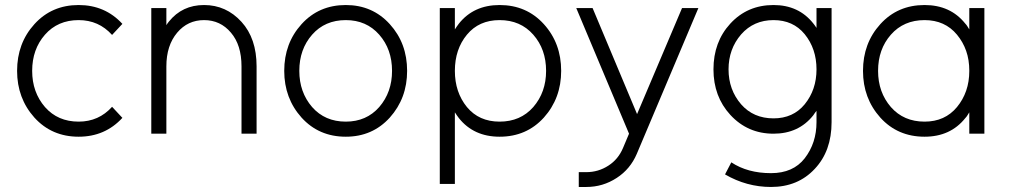

<svg xmlns="http://www.w3.org/2000/svg" viewBox="-20 -532 4014 764"><path d="M293 -512Q186 -512 117 -436Q48 -360 48 -250Q48 -141 117 -64Q186 12 293 12Q398 12 467 -63L426 -107Q373 -48 293 -48Q210 -48 159 -106Q108 -165 108 -250Q108 -336 159 -394Q210 -452 293 -452Q373 -452 426 -393L467 -437Q398 -512 293 -512Z M1001 0V-268Q1001 -379 941 -445Q880 -512 792 -512Q705 -512 652 -446Q650 -443 647 -439.5Q644 -436 642 -432V-500H582V0H642V-268Q642 -351 685 -402Q727 -452 792 -452Q857 -452 899 -402Q941 -353 941 -268V0Z M1356 -512Q1249 -512 1180 -436Q1111 -360 1111 -250Q1111 -141 1180 -64Q1249 12 1356 12Q1462 12 1531 -64Q1600 -141 1600 -250Q1600 -360 1531 -436Q1462 -512 1356 -512ZM1356 -452Q1438 -452 1489 -394Q1540 -336 1540 -250Q1540 -165 1489 -106Q1438 -48 1356 -48Q1273 -48 1222 -106Q1171 -165 1171 -250Q1171 -336 1222 -394Q1273 -452 1356 -452Z M1790 -500V-415Q1794 -421 1798 -427Q1802 -433 1806 -438Q1865 -512 1968 -512Q2075 -512 2144 -436Q2213 -360 2213 -250Q2213 -141 2144 -64Q2075 12 1968 12Q1865 12 1806 -62Q1802 -67 1798 -73Q1794 -79 1790 -85V200H1730V-500ZM1968 -48Q2051 -48 2102 -106Q2153 -165 2153 -250Q2153 -336 2102 -394Q2051 -452 1968 -452Q1886 -452 1838 -394Q1790 -336 1790 -250Q1790 -165 1838 -106Q1886 -48 1968 -48Z M2273 -500 2483 0 2459 57Q2440 102 2401 127Q2361 153 2313 153H2283V212H2313Q2379 212 2434 176Q2488 141 2514 80L2759 -500H2694L2515 -78L2338 -500Z M3058 -452Q3136 -452 3182 -396Q3229 -338 3229 -256Q3229 -175 3182 -117Q3136 -61 3058 -61Q2978 -61 2929 -117Q2879 -175 2879 -256Q2879 -337 2929 -395Q2979 -452 3058 -452ZM3058 -512Q2954 -512 2886 -438Q2819 -365 2819 -256Q2819 -148 2886 -75Q2955 0 3058 0Q3158 0 3216 -73Q3219 -78 3222.5 -82.5Q3226 -87 3229 -91V-46Q3229 37 3182 98Q3136 157 3048 157Q2955 157 2890 114L2865 162Q2951 212 3048 212Q3155 212 3222 140Q3289 69 3289 -46V-500H3229V-421Q3226 -426 3222.5 -430.5Q3219 -435 3216 -439Q3158 -512 3058 -512Z M3837 -500V-415Q3833 -421 3829.5 -427Q3826 -433 3821 -438Q3762 -512 3659 -512Q3552 -512 3483 -436Q3414 -360 3414 -250Q3414 -141 3483 -64Q3552 12 3659 12Q3762 12 3821 -62Q3826 -67 3829.5 -73Q3833 -79 3837 -85V0H3897V-500ZM3659 -452Q3740 -452 3788 -394Q3812 -365 3824.5 -329.5Q3837 -294 3837 -250Q3837 -207 3824.5 -171Q3812 -135 3788 -106Q3740 -48 3659 -48Q3576 -48 3525 -106Q3474 -165 3474 -250Q3474 -336 3525 -394Q3576 -452 3659 -452Z"/></svg>

Font: Unageo Variable
Style: Regular
Weight: 300
Designer: Richard Sepsi
Foundry: Richard Sepsi
Version: Version 2.200